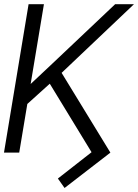

<svg xmlns="http://www.w3.org/2000/svg" viewBox="-41 -748 677 941"><path d="M174.3 -727.5 53.2 0H-21.5L99.1 -727.5ZM615.7 -727.5 243.7 -374.5 64 -212.4 62.5 -292.5 206.5 -427.7 523.4 -727.5ZM500 0 275.4 173.3 242.7 127 407.7 -2 194.8 -351.1 249.5 -409.7Z"/></svg>

Font: Inter Tight Light
Style: Italic
Weight: 300
Italic angle: -9.39999°
Designer: Rasmus Andersson
Foundry: rsms
Version: Version 3.004